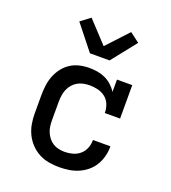

<svg xmlns="http://www.w3.org/2000/svg" viewBox="-142 -881 883 993"><g transform="rotate(20 300.0 -384.0)"><path d="M297 8Q268 8 239.5 3Q211 -2 185.5 -15.5Q160 -29 139.5 -50.5Q119 -72 106.5 -98Q94 -124 89 -152.5Q84 -181 84 -210V-310Q84 -337 87.5 -364Q91 -391 100.5 -416Q110 -441 126.5 -463Q143 -485 165.5 -500Q188 -515 215 -521.5Q242 -528 269 -528Q291 -528 313.5 -524.5Q336 -521 357 -511.5Q378 -502 395 -486.5Q412 -471 424 -452V-520H508V-336H424Q424 -360 415.5 -382Q407 -404 389 -418.5Q371 -433 348 -438.5Q325 -444 302 -444Q285 -444 268 -440.5Q251 -437 236 -428.5Q221 -420 209.5 -406.5Q198 -393 191.5 -377Q185 -361 182.5 -344Q180 -327 180 -310V-210Q180 -193 182 -176Q184 -159 190.5 -143.5Q197 -128 207.5 -114.5Q218 -101 232.5 -92Q247 -83 263.5 -79.5Q280 -76 297 -76Q319 -76 341 -82Q363 -88 380 -102.5Q397 -117 405.5 -138Q414 -159 414 -181V-184H510V-179Q510 -153 503 -127Q496 -101 482 -78Q468 -55 447 -38Q426 -21 401.5 -10.5Q377 0 350.5 4Q324 8 297 8ZM246 -600 138 -736 191 -776 300 -659 409 -776 462 -736 354 -600Z"/></g></svg>

Font: Iosevka HT Medium Extended
Style: Regular
Weight: 500
Width: 7
Monospace: yes
Designer: Belleve Invis
Foundry: Belleve Invis
Version: Version 32.3.0; ttfautohint (v1.8.4)